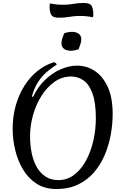

<svg xmlns="http://www.w3.org/2000/svg" viewBox="-20 -1245 842 1290"><path d="M359 25Q281 25 225.5 -11Q170 -47 134.5 -106.5Q99 -166 82 -237.5Q65 -309 65 -379Q65 -462 85.5 -535Q106 -608 143 -667Q180 -726 230.5 -767Q281 -808 342 -827Q349 -826 354.5 -821Q360 -816 361 -811Q326 -789 293.5 -761Q261 -733 235.5 -693.5Q210 -654 194 -596L202 -594Q235 -663 284 -709.5Q333 -756 389 -780Q445 -804 498 -804Q562 -804 616 -769Q670 -734 703.5 -662Q737 -590 737 -479Q737 -409 723.5 -337Q710 -265 682 -200Q654 -135 609.5 -84.5Q565 -34 503 -4.5Q441 25 359 25ZM372 -35Q432 -35 479 -71Q526 -107 558.5 -167.5Q591 -228 607.5 -301.5Q624 -375 624 -450Q624 -554 602 -615.5Q580 -677 542.5 -704Q505 -731 458 -731Q397 -731 346.5 -695.5Q296 -660 259 -601.5Q222 -543 202 -472Q182 -401 182 -330Q182 -270 193 -216.5Q204 -163 227 -122.5Q250 -82 286 -58.5Q322 -35 372 -35ZM508 -914Q496 -910 482 -907Q468 -904 454 -904Q440 -904 426 -908.5Q412 -913 402.5 -924.5Q393 -936 393 -955Q393 -972 399 -988Q405 -1004 411 -1021Q423 -1026 437.5 -1028.5Q452 -1031 465 -1031Q479 -1031 493 -1026.5Q507 -1022 516.5 -1011Q526 -1000 526 -980Q526 -964 520 -947.5Q514 -931 508 -914ZM375 -1126Q335 -1126 324 -1146Q313 -1166 313 -1204Q313 -1209 314 -1213Q315 -1217 316 -1222Q340 -1217 362 -1215Q384 -1213 406 -1213Q440 -1213 472.5 -1219Q505 -1225 545 -1225Q585 -1225 596 -1205Q607 -1185 607 -1147Q607 -1143 606.5 -1138.5Q606 -1134 604 -1129Q580 -1134 558.5 -1136Q537 -1138 514 -1138Q480 -1138 448 -1132Q416 -1126 375 -1126Z"/></svg>

Font: Merienda
Style: Regular
Weight: 400
Designer: Eduardo Rodriguez Tunni
Foundry: Eduardo Rodriguez Tunni
Version: Version 2.001